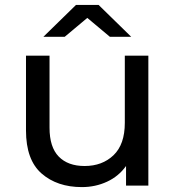

<svg xmlns="http://www.w3.org/2000/svg" viewBox="-20 -757 717 783"><path d="M314 6Q213 6 149.5 -49.5Q86 -105 86 -225V-530H182V-236Q182 -157 219.5 -118.5Q257 -80 325 -80Q397 -80 443 -124Q489 -168 489 -256V-530H585V0H494V-80Q464 -38 416.5 -16Q369 6 314 6ZM515 -607H428L336 -684L244 -607H157L290 -737H382Z"/></svg>

Font: Argentum Novus
Style: Regular
Weight: 400
Designer: Julieta Ulanovsky
Foundry: Julieta Ulanovsky
Version: Version 7.20;July 27, 2021;FontCreator 13.0.0.2683 64-bit